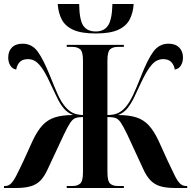

<svg xmlns="http://www.w3.org/2000/svg" viewBox="-20 -938 954 958"><path d="M458 -771Q386 -771 346 -789Q306 -807 288.5 -840Q271 -873 268 -918H375Q376 -839 395.5 -810Q415 -781 458 -781Q499 -781 519 -810.5Q539 -840 541 -918H647Q644 -873 626.5 -840Q609 -807 569 -789Q529 -771 458 -771ZM0 0V-10H6Q22 -10 34.5 -22Q47 -34 61.5 -62Q76 -90 98 -137L143 -236Q166 -285 192 -313Q218 -341 254.5 -352.5Q291 -364 345 -364Q316 -375 297 -398.5Q278 -422 263 -454.5Q248 -487 229 -526Q206 -576 187 -601.5Q168 -627 152 -635Q136 -643 120 -643Q91 -643 77.5 -627.5Q64 -612 61 -591Q42 -594 31.5 -611Q21 -628 21 -651Q21 -682 39.5 -701Q58 -720 93 -720Q139 -720 167.5 -681.5Q196 -643 231 -556Q253 -500 269.5 -464Q286 -428 306 -405Q323 -385 343 -375Q363 -365 394 -364V-636Q394 -680 380 -692Q366 -704 342 -704H313V-714H598V-704H567Q543 -704 529.5 -692Q516 -680 516 -636V-364Q548 -364 569 -374Q590 -384 608 -405Q627 -428 644 -464Q661 -500 683 -556Q717 -643 746 -681.5Q775 -720 821 -720Q855 -720 874 -701Q893 -682 893 -651Q893 -628 882.5 -611Q872 -594 852 -591Q849 -612 835.5 -627.5Q822 -643 793 -643Q778 -643 761.5 -635Q745 -627 726.5 -601.5Q708 -576 684 -526Q666 -487 650.5 -454.5Q635 -422 616.5 -398.5Q598 -375 569 -364Q623 -364 659.5 -352.5Q696 -341 722 -313Q748 -285 771 -236L816 -137Q838 -90 852 -62Q866 -34 878.5 -22Q891 -10 908 -10H914V0H854Q808 0 779 -9Q750 -18 730 -39Q710 -60 694 -96L615 -267Q595 -308 582.5 -326.5Q570 -345 555.5 -349.5Q541 -354 516 -354V-80Q516 -34 529.5 -22Q543 -10 567 -10H598V0H313V-10H342Q366 -10 380 -22Q394 -34 394 -79V-354Q371 -354 357 -349Q343 -344 330.5 -325.5Q318 -307 299 -267L219 -96Q203 -60 183.5 -39Q164 -18 134.5 -9Q105 0 60 0Z"/></svg>

Font: Noto Serif Display Condensed
Style: Bold
Weight: 700
Width: 3
Designer: Monotype Design Team
Foundry: Monotype Imaging Inc.
Version: Version 2.009